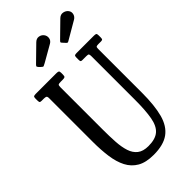

<svg xmlns="http://www.w3.org/2000/svg" viewBox="-298 -1063 1160 1160"><g transform="rotate(-45 282.5 -483.0)"><path d="M411.5 -695H377.5Q368 -695 365.2 -698.2Q362.5 -701.5 362.5 -711.5V-730.5Q362.5 -743.5 366.5 -746.8Q370.5 -750 382.5 -750H530.5Q543.5 -750 548 -747Q552.5 -744 552.5 -730.5V-713.5Q552.5 -701 548.8 -698Q545 -695 536.5 -695H514.5Q500.5 -695 496.5 -692Q492.5 -689 492.5 -675.5V-300Q492.5 -192.5 473.8 -122.8Q455 -53 408.2 -19Q361.5 15 277.5 15Q212.5 15 172.2 -8.2Q132 -31.5 110.2 -73.8Q88.5 -116 80.5 -173.8Q72.5 -231.5 72.5 -300V-674.5Q72.5 -689 66.5 -692Q60.5 -695 47.5 -695H29.5Q17 -695 14.8 -699.5Q12.5 -704 12.5 -716.5V-732.5Q12.5 -744.5 17.5 -747.2Q22.5 -750 33.5 -750H209.5Q221.5 -750 227 -747.2Q232.5 -744.5 232.5 -731.5V-717.5Q232.5 -702 227.8 -698.5Q223 -695 208.5 -695H192.5Q176.5 -695 172 -691.8Q167.5 -688.5 167.5 -672.5V-310Q167.5 -253 170.5 -204.8Q173.5 -156.5 185.2 -120.5Q197 -84.5 222.5 -64.8Q248 -45 292.5 -45Q352 -45 382 -70.8Q412 -96.5 422.2 -152.8Q432.5 -209 432.5 -300V-672.5Q432.5 -687 429.2 -691Q426 -695 411.5 -695ZM171 -842.5 160.5 -853Q152.5 -861.5 154.5 -866Q156.5 -870.5 164.5 -878L256.5 -968Q273 -984 291.5 -981Q310 -978 321 -963.5Q331.5 -949.5 329 -931.8Q326.5 -914 309 -903.5L204 -843.5Q192 -836.5 186.2 -834.5Q180.5 -832.5 171 -842.5ZM379.5 -840 368 -852.5Q360 -861 359.5 -864Q359 -867 367 -875L462 -968Q478.5 -984 498 -980.2Q517.5 -976.5 528.5 -962Q539 -948 534.8 -930.5Q530.5 -913 514.5 -903.5L398 -835.5Q391 -831.5 388 -832.8Q385 -834 379.5 -840Z"/></g></svg>

Font: Besley* Condensed
Style: Regular
Weight: 400
Width: 3
Designer: Owen Earl
Foundry: indestructible type*
Version: Version 3.000; ttfautohint (v1.8.3)